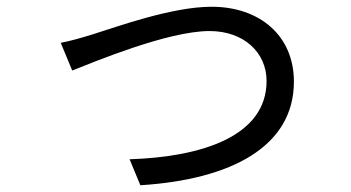

<svg xmlns="http://www.w3.org/2000/svg" viewBox="-20 -526 1040 569"><path d="M160 -399 194 -317C258 -342 477 -434 601 -434C703 -434 770 -370 770 -286C770 -123 580 -61 364 -54L396 23C666 6 851 -92 851 -284C851 -421 749 -506 607 -506C489 -506 325 -446 254 -424C222 -414 190 -405 160 -399Z"/></svg>

Font: Noto Sans CJK JP
Style: Regular
Weight: 400
Designer: Ryoko NISHIZUKA 西塚涼子 (kana, bopomofo & ideographs); Paul D. Hunt (Latin, Greek & Cyrillic); Sandoll Communications 산돌커뮤니
Foundry: Adobe
Version: Version 2.004;hotconv 1.0.118;makeotfexe 2.5.65603